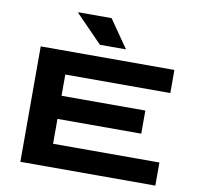

<svg xmlns="http://www.w3.org/2000/svg" viewBox="-97 -1044 1203 1147"><g transform="rotate(10 504.5 -470.0)"><path d="M100.1 -700.2H911.1V-560.1H273.9V-431.2H782.2V-291H273.9V-140.1H918.9V0H100.1ZM285.2 -937 287.1 -939.9H487.8L605 -771H446.8Z"/></g></svg>

Font: Messapia Bold
Style: Regular
Weight: 400
Designer: Luca Marsano
Foundry: Collletttivo
Version: Version 1.000;FEAKit 1.0